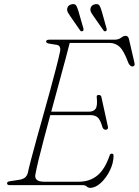

<svg xmlns="http://www.w3.org/2000/svg" viewBox="-20 -891 668 924"><path d="M378 0H27Q14 0 14 -9Q14 -17.5 29.5 -19L71 -25.5Q88 -28 98.2 -35Q108.5 -42 113.5 -57.5Q118.5 -81.5 130 -125.2Q141.5 -169 157 -225Q172.5 -281 189.5 -341.2Q206.5 -401.5 222.2 -459.2Q238 -517 250.2 -564.5Q262.5 -612 268.5 -641Q272 -654 268.2 -663.8Q264.5 -673.5 254 -675L217 -681Q202 -683.5 202 -691Q202 -700 217.5 -700H531.5Q550 -700 562.2 -709.2Q574.5 -718.5 585 -718.5Q596.5 -718.5 600.5 -703.5L627 -589Q629.5 -580 626.2 -575.5Q623 -571 617.5 -571Q607 -571 598.5 -586.5Q576 -647.5 555.2 -666Q534.5 -684.5 507.5 -684.5H315.5Q299.5 -621.5 275 -532.2Q250.5 -443 226.5 -353.5H407.5Q430.5 -353.5 440.2 -367.8Q450 -382 445.5 -423.5Q444 -434 455 -434Q466.5 -434 468 -424L499 -282.5Q501 -274.5 497.8 -270.8Q494.5 -267 490 -266.5Q478.5 -266 473.5 -277.5Q463 -314 450.5 -325.5Q438 -337 414.5 -337H222Q205.5 -276 190.8 -220.5Q176 -165 165.8 -122.5Q155.5 -80 151.5 -57.5Q140 -16.5 192 -16.5H359.5Q411.5 -16.5 448.2 -46.2Q485 -76 508 -144Q510.5 -151.5 518 -151.5Q526.5 -151.5 526.5 -142Q526.5 -107 509 -71Q491.5 -35 465.5 -11Q439.5 13 413.5 13Q404.5 13 397.5 6.5Q390.5 0 378 0ZM358 -835.5 381.5 -753.5Q383.5 -744.5 378 -741.5Q371 -738 366 -744L317.5 -814Q312 -822.5 307.2 -830.2Q302.5 -838 303 -847Q305.5 -867.5 328 -871Q342 -873 347.5 -863Q353 -853 358 -835.5ZM470 -835.5 493 -753.5Q495.5 -745 489.5 -741.5Q483 -738 478.5 -744L429.5 -814Q423.5 -822.5 419 -830.2Q414.5 -838 415 -847Q417.5 -867.5 439.5 -871Q454 -873 459.5 -863Q465 -853 470 -835.5Z"/></svg>

Font: Fraunces 9pt S000 Thin
Style: Italic
Weight: 100
Italic angle: -16°
Version: Version 1.000; ttfautohint (v1.8.3)